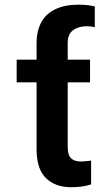

<svg xmlns="http://www.w3.org/2000/svg" viewBox="-20 -780 470 810"><path d="M359.9 -528.3V-432.6H265.6V-160.6Q265.6 -126 279.8 -112.3Q293.9 -98.6 321.8 -98.6Q336.9 -98.6 364.3 -102.5V-2Q328.1 9.8 280.8 9.8Q212.4 9.8 173.3 -29.1Q134.3 -67.9 134.3 -149.9V-432.6H50.3V-528.3H134.3V-598.1Q134.3 -633.8 143.8 -661.9Q153.3 -689.9 169.4 -708.3Q185.5 -726.6 208.5 -738.5Q231.4 -750.5 257.1 -755.4Q282.7 -760.3 312.5 -760.3Q349.1 -760.3 379.9 -752.9V-665Q364.7 -669.4 347.2 -669.4Q311.5 -669.4 288.6 -652.8Q265.6 -636.2 265.6 -598.1V-528.3Z"/></svg>

Font: Interop SemBd
Style: Regular
Weight: 600
Designer: Rasmus Andersson, Google, Jang Haemin
Foundry: jhaemin
Version: Version 1.007